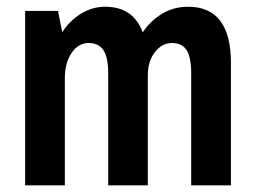

<svg xmlns="http://www.w3.org/2000/svg" viewBox="-20 -555 763 575"><path d="M543.4 -534.8Q671.6 -534.8 671.6 -366.6V0H552.6V-333.6Q552.6 -383.6 538.9 -404.9Q525.2 -426.2 495.2 -426.2Q465.2 -426.2 444 -399Q422.7 -371.9 422.7 -329.3V0H304.1V-333.6Q304.1 -383.6 289.7 -404.9Q275.4 -426.2 245 -426.2Q214.6 -426.2 194.4 -396.4Q174.2 -366.6 174.2 -321V0H55.2V-522.2H153.8L166.4 -458.3Q186.4 -490.9 220.7 -512.8Q255 -534.8 295.4 -534.8Q378.8 -534.8 407.5 -458.3Q429.6 -491.7 464.4 -513.2Q499.1 -534.8 543.4 -534.8Z"/></svg>

Font: Puralecka Narrow
Style: Bold
Weight: 700
Designer: Hector Gatti, Marcela Romero, Pablo Cosgaya and Nicolas Silva
Version: Version 1.004;PS 001.004;hotconv 1.0.70;makeotf.lib2.5.58329